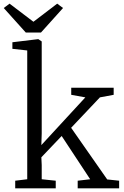

<svg xmlns="http://www.w3.org/2000/svg" viewBox="-44 -1034 681 1054"><path d="M39.5 0V-42L105.5 -50V-757L24 -766V-802L164.5 -819H166.5L185 -806.5V-301L183 -237.5L424.5 -499.5L347 -513.5V-552.5H580V-513.5L504.5 -499.5L346.5 -332.5L544.5 -49L610 -42V0H382.5V-42L451 -50L294.5 -287.5L183 -170.5L185 -128V-50L262 -42V0ZM97.5 -855.5 -23.5 -990 8.5 -1014 139.5 -914.5 270 -1014 302 -990 181 -855.5Z"/></svg>

Font: Merriweather 24pt Light
Style: Regular
Weight: 300
Designer: Eben Sorkin
Foundry: Eben Sorkin
Version: Version 2.100